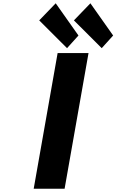

<svg xmlns="http://www.w3.org/2000/svg" viewBox="-20 -1148 708 1168"><path d="M668.3 -932 529.9 -1128 429.6 -1024 598.8 -855ZM457.3 -932 318.9 -1128 218.6 -1024 387.8 -855ZM518.5 -825H330.5L185 0H373Z"/></svg>

Font: Hussar Wysoki
Style: Obl
Weight: 700
Foundry: Cannot Into Space Fonts
Version: Version 0.92